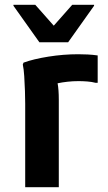

<svg xmlns="http://www.w3.org/2000/svg" viewBox="-20 -780 448 800"><path d="M85 0V-349Q85 -369 84 -400.5Q83 -432 81 -462.5Q79 -493 75 -511L78 -519Q119 -534 181.5 -544Q244 -554 306 -554Q325 -554 345.5 -553Q366 -552 387 -549V-435H378Q363 -439 344 -440.5Q325 -442 307 -442Q284 -442 261.5 -439.5Q239 -437 220 -433Q225 -407 225 -364V0ZM144 -604 36 -756V-760H127L204 -673L281 -760H372V-756L264 -604Z"/></svg>

Font: Kufam SemiBold
Style: Regular
Weight: 600
Designer: Wael Morcos, Artur Schmal
Foundry: Original Type
Version: Version 1.300; ttfautohint (v1.8.3)